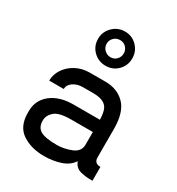

<svg xmlns="http://www.w3.org/2000/svg" viewBox="-188 -899 949 1031"><g transform="rotate(30 286.5 -383.5)"><path d="M533 -86V0Q486 0 455.5 -9Q425 -18 412 -52Q389 -16 342 -0.5Q295 15 241 15Q160 15 105 -22Q50 -59 50 -143V-154Q50 -221 102 -262.5Q154 -304 241 -304H404Q403 -341 395 -363.5Q387 -386 364.5 -398Q342 -410 299 -410H239Q202 -410 177.5 -392.5Q153 -375 153 -350H63Q63 -387 84.5 -420.5Q106 -454 144.5 -475Q183 -496 230 -496H328Q402 -496 448 -449Q494 -402 494 -298V-123Q494 -86 533 -86ZM404 -149V-228H270Q195 -228 167.5 -203.5Q140 -179 140 -147Q140 -105 169.5 -88Q199 -71 270 -71Q315 -71 359.5 -89Q404 -107 404 -149ZM178 -676Q178 -720 209.5 -751Q241 -782 285 -782Q329 -782 359.5 -751Q390 -720 390 -676Q390 -631 359.5 -600.5Q329 -570 285 -570Q240 -570 209 -600.5Q178 -631 178 -676ZM337 -676Q337 -698 322 -713.5Q307 -729 285 -729Q262 -729 246.5 -713.5Q231 -698 231 -676Q231 -654 247 -638.5Q263 -623 285 -623Q307 -623 322 -638.5Q337 -654 337 -676Z"/></g></svg>

Font: Violet Sans
Style: Regular
Weight: 400
Designer: Calvin Waterman
Foundry: Violet Office
Version: Version 1.013